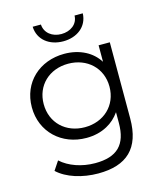

<svg xmlns="http://www.w3.org/2000/svg" viewBox="-133 -828 951 1125"><g transform="rotate(-15 342.5 -266.0)"><path d="M325 -602C409 -602 474 -651 477 -731H427C426 -679 381 -646 325 -646C270 -646 226 -679 223 -731H173C176 -651 241 -602 325 -602ZM323 199C496 199 586 117 586 -64V-526H518V-426C497 -459 469 -484 436 -501C399 -520 357 -530 310 -530C160 -530 46 -427 46 -276C46 -126 160 -20 310 -20C357 -20 399 -30 436 -50C468 -67 494 -91 515 -121V-56C515 76 454 136 321 136C240 136 163 109 114 64L78 118C133 170 227 199 323 199ZM317 -83C202 -83 118 -162 118 -276C118 -389 202 -468 317 -468C432 -468 517 -389 517 -276C517 -162 432 -83 317 -83Z"/></g></svg>

Font: Montserrat Z
Style: Regular
Weight: 400
Designer: Julieta Ulanovsky
Foundry: Julieta Ulanovsky
Version: Version 8.000